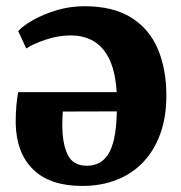

<svg xmlns="http://www.w3.org/2000/svg" viewBox="-20 -585 584 618"><path d="M244.5 13.5Q141 13.5 86.8 -39.5Q32.5 -92.5 30.5 -188Q30.5 -221.5 32.8 -246Q35 -270.5 38.5 -288.5H355.5Q353 -332.5 342.8 -366.5Q332.5 -400.5 314 -423.8Q295.5 -447 268.8 -459Q242 -471 207.5 -471Q168 -471 127.5 -457.5Q87 -444 64.5 -429L38.5 -485Q54 -502 86.5 -520.5Q119 -539 162.2 -552Q205.5 -565 251 -565Q344.5 -565 402.8 -528.2Q461 -491.5 488.2 -426.8Q515.5 -362 515.5 -277.5Q515.5 -208.5 496 -154.5Q476.5 -100.5 440.8 -63Q405 -25.5 355.2 -6Q305.5 13.5 244.5 13.5ZM260 -51.5Q280 -51.5 297 -59.5Q314 -67.5 327 -86.5Q340 -105.5 347.5 -139.5Q355 -173.5 356 -226.5L182 -226Q181.5 -215 181 -204Q180.5 -193 180.5 -183Q180.5 -123 197.8 -87.2Q215 -51.5 260 -51.5Z"/></svg>

Font: Merriweather 24pt ExtraBold
Style: Regular
Weight: 800
Version: Version 2.100